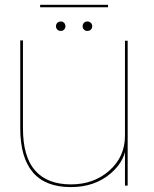

<svg xmlns="http://www.w3.org/2000/svg" viewBox="-20 -756 628 782"><path d="M489 0H500V-590H489V-125.5ZM73.5 -591.5H62.5V-234Q62.5 -114.5 113.8 -54.2Q165 6 268.5 6Q365 6 429.8 -48.8Q494.5 -103.5 494.5 -177.5L489 -203Q489 -118 425.8 -61.5Q362.5 -5 269 -5Q173 -5 123.2 -61.2Q73.5 -117.5 73.5 -233ZM227.5 -630Q235.5 -630 241 -635.5Q246.5 -641 246.5 -649Q246.5 -657.5 241 -663Q235.5 -668.5 227.5 -668.5Q219 -668.5 213.5 -663Q208 -657.5 208 -649Q208 -641 213.5 -635.5Q219 -630 227.5 -630ZM335.5 -630Q344.5 -630 350 -635.5Q355.5 -641 355.5 -649Q355.5 -657.5 350 -663Q344.5 -668.5 335.5 -668.5Q327.5 -668.5 322 -663Q316.5 -657.5 316.5 -649Q316.5 -641 322 -635.5Q327.5 -630 335.5 -630ZM143.5 -726.5H420V-736.5H143.5Z"/></svg>

Font: Anybody SemiExpanded Thin
Style: Regular
Weight: 250
Width: 6
Version: Version 1.113;gftools[0.9.25]